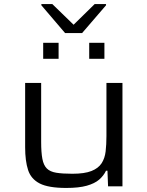

<svg xmlns="http://www.w3.org/2000/svg" viewBox="-20 -919 727 947"><path d="M307 8Q219 8 176 -14Q133 -36 118.5 -80.5Q104 -125 104 -193V-510H183V-219Q183 -167 189 -135.5Q195 -104 211 -88Q227 -72 257.5 -67Q288 -62 337 -62Q397 -62 431 -75.5Q465 -89 481 -113.5Q497 -138 501 -172Q505 -206 505 -248V-510H584V0H513L510 -77H503Q491 -52 469 -33Q447 -14 408 -3Q369 8 307 8ZM193 -629V-708H269V-629ZM420 -629V-708H495V-629ZM301 -756 184 -893V-899H238L343 -797L447 -899H503V-893L385 -756Z"/></svg>

Font: Saira Expanded
Style: Regular
Weight: 400
Width: 7
Designer: Hector Gatti with collaboration of the Omnibus-Type team
Foundry: Omnibus-Type
Version: Version 1.100; ttfautohint (v1.8.3)